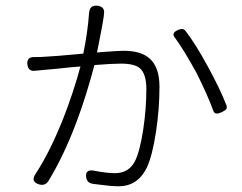

<svg xmlns="http://www.w3.org/2000/svg" viewBox="-20 -621 850 673"><path d="M116 25Q86 15 105 -12Q156 -90 203 -209Q238 -299 262 -388Q233 -386 179 -380Q146 -377 135 -376Q125 -375 103 -373Q79 -370 76 -395Q73 -422 101 -421Q124 -421 135 -422Q165 -423 272 -433Q288 -512 292 -574Q294 -604 321 -601Q350 -598 344 -569Q344 -568 344 -566Q340 -535 320 -437Q328 -438 343 -439Q398 -443 413 -443Q472 -443 502 -418Q539 -388 539 -317Q539 -240 527 -160Q514 -74 494 -32Q462 32 395 32Q369 32 310 24Q306 23 304 23Q285 20 282 0Q278 -30 313 -22Q356 -14 383 -14Q430 -14 452 -54Q470 -88 482 -167Q493 -240 493 -309Q493 -362 470 -382Q451 -398 404 -398Q373 -398 311 -393Q282 -283 247 -190Q202 -72 150 13Q138 32 116 25ZM738 -223Q730 -224 726 -237Q708 -287 669 -365Q624 -447 593 -489Q579 -505 604 -516Q621 -524 630 -513Q665 -468 709 -387Q751 -310 773 -254Q777 -244 773 -238Q769 -234 758 -228Q744 -222 738 -223Z"/></svg>

Font: GenSenRounded TW L
Style: Regular
Weight: 300
Version: Version 1.501;PS 1;hotconv 16.6.51;makeotf.lib2.5.65220